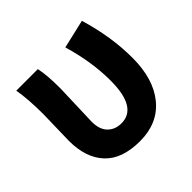

<svg xmlns="http://www.w3.org/2000/svg" viewBox="-149 -727 894 894"><g transform="rotate(-45 298.0 -280.0)"><path d="M206 -423 199 -209Q199 -158 225 -132Q251 -106 292 -106Q397 -106 397 -283Q397 -406 357 -541L499 -574Q544 -425 544 -285.5Q544 -146 478 -66Q412 14 294.5 14Q177 14 119 -48Q61 -110 61 -221L65 -393Q65 -493 53 -560H195Q206 -512 206 -423Z"/></g></svg>

Font: Swei Fan Sans CJK TC
Style: Bold
Weight: 700
Version: Version 2.130